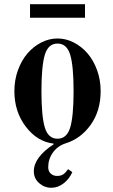

<svg xmlns="http://www.w3.org/2000/svg" viewBox="-20 -668 536 908"><path d="M48 -237Q48 -290 65 -336.5Q82 -383 110 -415.5Q138 -448 175 -467Q212 -486 252 -486Q292 -486 329 -467Q366 -448 394 -415.5Q422 -383 439 -336.5Q456 -290 456 -237Q456 -144 409 -78Q362 -12 290 10Q253 22 230.5 53Q208 84 208 123Q208 142 220 153Q232 164 250 164Q268 164 279 156.5Q290 149 302 132L322 146Q308 178 281 199Q254 220 223 220Q190 220 165 198Q140 176 140 142Q140 76 234 14L233 11Q156 2 102 -69Q48 -140 48 -237ZM192 -409Q176 -356 176 -237Q176 -118 192 -65Q208 -12 252 -12Q296 -12 312 -65Q328 -118 328 -237Q328 -356 312 -409Q296 -462 252 -462Q208 -462 192 -409ZM122 -584V-648H382V-584Z"/></svg>

Font: Old Standard TT
Style: Bold
Weight: 700
Designer: Alexey Kryukov <alexios@thessalonica.org.ru>
Version: Version 2.2